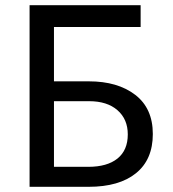

<svg xmlns="http://www.w3.org/2000/svg" viewBox="-20 -720 666 740"><path d="M94 0V-700H522V-616H188V-406.5H322.5Q433.5 -406.5 501.2 -354.5Q569 -302.5 569 -203.5Q569 -105 504.2 -52.5Q439.5 0 321.5 0ZM188 -77H320Q393 -77 432.8 -109Q472.5 -141 472.5 -202Q472.5 -260.5 432.8 -295.2Q393 -330 323.5 -330H188Z"/></svg>

Font: Geologica Light
Style: Regular
Weight: 300
Designer: Sindre Bremnes, Frode Helland
Foundry: Monokrom Skriftforlag AS
Version: Version 1.010; ttfautohint (v1.8.4.7-5d5b);gftools[0.9.28]